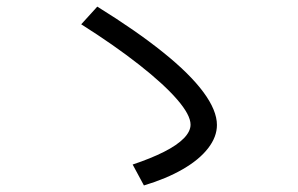

<svg xmlns="http://www.w3.org/2000/svg" viewBox="-20 -649 904 583"><path d="M558.6 -270.5Q558.6 -299.8 518.1 -346.7Q477.5 -393.6 402.3 -452.6Q327.1 -511.7 226.6 -575.2L275.4 -628.9Q393.6 -555.7 475.1 -490.2Q556.6 -424.8 597.7 -369.1Q638.7 -313.5 638.7 -269.5Q638.7 -233.4 611.8 -198.7Q585 -164.1 535.2 -135.3Q485.4 -106.4 417 -85.9L382.8 -149.4Q438.5 -168 478 -188Q517.6 -208 538.1 -229Q558.6 -250 558.6 -270.5Z"/></svg>

Font: Pretendard GOV Variable
Style: Regular
Weight: 400
Designer: Base glyphs from Inter by Rasmus Andersson; Hangul glyphs from Noto Sans CJK(Source Han Sans) by Jang Soo-young and Kang
Foundry: Kil Hyung-jin
Version: Version 1.307;Glyphs 3.2 (3192)